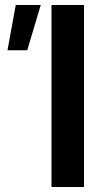

<svg xmlns="http://www.w3.org/2000/svg" viewBox="-20 -748 431 768"><path d="M10 -547 43 -728H143L89 -547ZM186 -728H316V0H186Z"/></svg>

Font: Murecho Medium
Style: Regular
Weight: 500
Designer: Neil Summerour
Foundry: Positype
Version: Version 1.010; ttfautohint (v1.8.3)